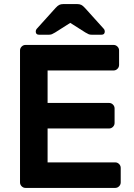

<svg xmlns="http://www.w3.org/2000/svg" viewBox="-20 -920 657 940"><path d="M78 0ZM213 -291H514Q525 -291 533 -299Q541 -307 541 -318V-389Q541 -400 533 -408Q525 -416 514 -416H213V-575H536Q547 -575 555 -583Q563 -591 563 -602V-673Q563 -684 555 -692Q547 -700 536 -700H105Q94 -700 86 -692Q78 -684 78 -673V-27Q78 -16 86 -8Q94 0 105 0H544Q555 0 563 -8Q571 -16 571 -27V-98Q571 -109 563 -117Q555 -125 544 -125H213ZM396 -881 488 -779Q493 -774 493 -766Q493 -750 477 -750H429Q420 -750 414 -752.5Q408 -755 398 -761L324 -808L250 -761Q240 -755 234 -752.5Q228 -750 219 -750H171Q155 -750 155 -766Q155 -774 160 -779L252 -881Q262 -892 270 -896Q278 -900 289 -900H359Q370 -900 378 -896Q386 -892 396 -881Z"/></svg>

Font: Hezaedrus Medium
Style: Regular
Weight: 500
Designer: Hubert & Fischer
Foundry: Hubert & Fischer
Version: Version 1.10;September 3, 2019;FontCreator 11.5.0.2425 64-bi